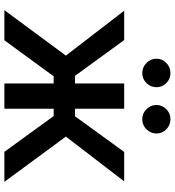

<svg xmlns="http://www.w3.org/2000/svg" viewBox="19 -816 797 875"><g transform="rotate(90 417.5 -378.5)"><path d="M26.4 0 233.4 -280.3 28.8 -545.9H162.6L325.7 -321.8H360.4V-545.9H475.6V-321.8H509.8L672.4 -545.9H806.6L602.5 -280.3L808.6 0H671.9L508.8 -224.6H475.6V0H360.4V-224.6H327.6L163.6 0ZM523.4 -628.4Q496.6 -628.4 477.5 -647.5Q458.5 -666.5 458.5 -692.9Q458.5 -719.2 477.5 -738Q496.6 -756.8 523.4 -756.8Q550.3 -756.8 569.3 -738Q588.4 -719.2 588.4 -692.9Q588.4 -666.5 569.3 -647.5Q550.3 -628.4 523.4 -628.4ZM313 -628.4Q286.1 -628.4 266.8 -647.5Q247.6 -666.5 247.6 -692.9Q247.6 -719.2 266.8 -738Q286.1 -756.8 313 -756.8Q339.8 -756.8 358.6 -738Q377.4 -719.2 377.4 -692.9Q377.4 -666.5 358.6 -647.5Q339.8 -628.4 313 -628.4Z"/></g></svg>

Font: Inter
Style: 540
Weight: 540
Designer: Rasmus Andersson
Foundry: rsms
Version: Version 4.001;git-66647c0bb